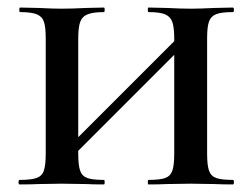

<svg xmlns="http://www.w3.org/2000/svg" viewBox="-20 -488 668 508"><path d="M596 0Q566 0 549 -1L485 -2L420 -1Q403 0 373 0Q371 0 371 -6Q371 -12 373 -12Q403 -12 417 -17Q431 -22 436 -36.5Q441 -51 441 -81V-343L187 -89V-81Q187 -51 192 -36.5Q197 -22 211 -17Q225 -12 255 -12Q257 -12 257 -6Q257 0 255 0Q225 0 209 -1L143 -2L81 -1Q63 0 32 0Q29 0 29 -6Q29 -12 32 -12Q62 -12 76.5 -17Q91 -22 96 -36.5Q101 -51 101 -81V-387Q101 -417 96 -431Q91 -445 76.5 -450.5Q62 -456 33 -456Q31 -456 31 -462Q31 -468 33 -468L81 -467Q121 -465 143 -465Q168 -465 210 -467L255 -468Q257 -468 257 -462Q257 -456 255 -456Q226 -456 211.5 -450Q197 -444 192 -429.5Q187 -415 187 -385V-125L441 -379V-385Q441 -415 436 -429.5Q431 -444 417 -450Q403 -456 373 -456Q371 -456 371 -462Q371 -468 373 -468L420 -467Q460 -465 485 -465Q509 -465 549 -467L596 -468Q599 -468 599 -462Q599 -456 596 -456Q566 -456 552 -450.5Q538 -445 533 -431Q528 -417 528 -387V-81Q528 -51 533 -36.5Q538 -22 552 -17Q566 -12 596 -12Q599 -12 599 -6Q599 0 596 0Z"/></svg>

Font: Cormorant SC SemiBold
Style: Regular
Weight: 600
Designer: Christian Thalmann (Catharsis Fonts)
Version: Version 3.000